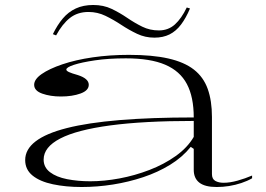

<svg xmlns="http://www.w3.org/2000/svg" viewBox="-20 -735 1066 770"><path d="M497 -515Q591 -515 655 -500.5Q719 -486 757.5 -456Q796 -426 813 -378.5Q830 -331 830 -266V-37Q830 -17 843.5 -9.5Q857 -2 877 -2Q902 -2 932.5 -10.5Q963 -19 991 -31V-20Q972 -9 948 -1Q924 7 899 11Q874 15 849 15Q802 15 779.5 -2.5Q757 -20 757 -54Q757 -84 757 -98.5Q757 -113 757 -121.5Q757 -130 757 -138L745 -146Q711 -104 662 -74Q613 -44 554.5 -24.5Q496 -5 433 5Q370 15 307 15Q244 15 192 4Q140 -7 110.5 -31Q81 -55 81 -93Q81 -179 248.5 -221.5Q416 -264 757 -264Q757 -346 729.5 -398Q702 -450 642.5 -475.5Q583 -501 485 -501Q415 -501 361 -493Q307 -485 276.5 -475Q246 -465 246 -456Q246 -451 256.5 -446Q267 -441 292 -434Q336 -420 336 -395Q336 -372 303 -360Q270 -348 224 -348Q182 -348 149.5 -359.5Q117 -371 117 -395Q117 -417 147 -438Q177 -459 230 -477Q283 -495 351.5 -505Q420 -515 497 -515ZM757 -250Q556 -250 422 -232Q288 -214 221.5 -179.5Q155 -145 155 -95Q155 -64 180.5 -44.5Q206 -25 249 -16.5Q292 -8 342 -8Q398 -8 459.5 -19.5Q521 -31 579.5 -53.5Q638 -76 685 -109.5Q732 -143 757 -186ZM599 -584Q562 -584 529.5 -599.5Q497 -615 466 -635.5Q435 -656 403 -671.5Q371 -687 335 -687Q291 -687 260.5 -663Q230 -639 205 -593L192 -598Q210 -635 232 -661Q254 -687 284 -701Q314 -715 354 -715Q395 -715 427.5 -699.5Q460 -684 490 -663.5Q520 -643 550.5 -628Q581 -613 617 -613Q655 -613 681.5 -637Q708 -661 729 -705L742 -701Q726 -663 706 -636.5Q686 -610 660 -597Q634 -584 599 -584Z"/></svg>

Font: Kalnia Expanded ExtraLight
Style: Regular
Weight: 250
Width: 7
Designer: Frida Medrano
Foundry: Frida Medrano
Version: Version 1.105